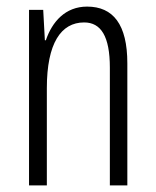

<svg xmlns="http://www.w3.org/2000/svg" viewBox="-20 -562 472 582"><path d="M244 -542C178 -542 138 -496 119 -440H116L111 -532H68V0H122V-295C122 -431 165 -494 235 -494C286 -494 313 -452 313 -357V0H366V-370C366 -488 323 -542 244 -542Z"/></svg>

Font: Noto Sans Gujarati UI ExtraCondensed Light
Style: Regular
Weight: 300
Width: 2
Designer: Jelle Bosma - Monotype Design Team, Universal Thirst
Foundry: Monotype Imaging Inc.
Version: Version 2.106